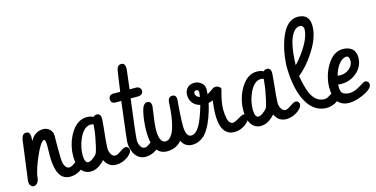

<svg xmlns="http://www.w3.org/2000/svg" viewBox="-75 -1121 2938 1500"><g transform="rotate(-15 1394.5 -370.5)"><path d="M14.2 -50.8Q14.2 -50.8 55.7 -364.3Q56.6 -372.6 58.1 -379.9Q66.9 -421.9 96.2 -421.9Q101.6 -421.9 106.9 -420.9Q129.4 -415.5 129.4 -378.4Q129.4 -373 128.4 -359.9Q127.9 -351.1 127.9 -346.2Q128.9 -348.1 130.4 -350.1Q166.5 -414.1 233.4 -414.1Q257.3 -414.1 277.3 -399.9Q307.1 -377.9 307.1 -341.8Q307.1 -335.9 306.6 -314Q306.2 -264.2 306.2 -234.9Q306.2 -135.3 312 -117.7Q313.5 -113.8 314.9 -109.4Q328.6 -72.3 353.5 -72.3Q357.9 -72.3 363.3 -73.2Q377.9 -76.2 405.3 -96.2Q432.1 -115.2 448.2 -115.2Q454.6 -115.2 460.4 -111.8Q475.6 -103 475.6 -83Q472.7 -59.1 434.6 -30.3Q389.6 0 344.2 0Q307.6 0 282.2 -20Q230 -62 230 -204.1Q230 -214.4 230.5 -237.3Q231.4 -261.2 231.4 -277.3Q231.4 -329.6 219.7 -331.1Q217.8 -331.1 214.8 -330.1Q187 -319.8 143.6 -219.2Q105.5 -130.9 94.7 -72.3L93.8 -58.1Q92.3 -40.5 84 -25.9Q69.8 -2.4 48.8 -2.4Q43 -2.4 37.1 -4.9Q14.2 -15.6 14.2 -50.8Z M405.8 -153.3Q405.8 -169.9 407.7 -188.5Q418 -272.5 460.4 -337.4Q512.2 -416.5 585 -416.5Q616.2 -416.5 639.6 -404.3Q649.4 -416 666.5 -416.5Q676.3 -416.5 678.7 -415Q699.7 -408.2 699.7 -373.5Q699.7 -359.4 694.8 -312.5Q679.7 -173.8 679.7 -140.1Q679.7 -117.7 689 -98.1Q702.6 -68.8 725.1 -68.8Q729.5 -68.8 734.4 -69.8Q749 -72.8 776.4 -92.3Q803.2 -111.8 819.3 -111.8Q825.7 -111.8 832.5 -107.4Q846.7 -97.7 846.7 -81.5Q845.2 -56.2 808.1 -28.8Q763.7 2.4 713.9 2.4Q652.3 2 623 -59.6Q616.2 -51.3 607.4 -43Q559.1 2.4 509.3 2.4Q478 2.4 455.1 -13.7Q405.8 -49.8 405.8 -153.3ZM620.6 -314Q620.6 -314 624 -347.2Q613.3 -352.5 601.6 -352.5Q592.8 -352.5 583.5 -350.1Q538.1 -337.4 506.8 -266.1Q479 -202.1 479 -137.7Q479 -135.3 479 -132.8Q480.5 -73.2 509.3 -73.2Q524.4 -73.7 546.4 -89.8Q568.8 -106 579.1 -120.1Q585.4 -129.4 596.2 -174.3Q615.7 -257.8 620.6 -314Z M836.4 -540.5Q836.9 -540.5 841.3 -540.5Q868.7 -539.6 890.6 -539.6L912.1 -690.4Q914.1 -705.6 917 -715.8Q925.8 -748 952.6 -748Q958 -748 963.4 -747.1Q985.8 -741.7 985.8 -704.6Q985.8 -692.9 966.3 -539.6H1017.6Q1030.8 -539.6 1040.5 -534.2Q1057.6 -523.9 1057.6 -503.9Q1057.6 -495.1 1053.2 -487.3Q1042 -468.8 1016.6 -468.8H956.1Q918 -175.8 918 -140.1Q918 -117.7 927.2 -98.1Q940.9 -68.8 963.4 -68.8Q968.8 -68.8 974.6 -70.3Q987.8 -73.7 1012.2 -92.8Q1036.1 -111.8 1052.2 -111.8Q1059.1 -111.8 1065.4 -108.9Q1083 -100.1 1083 -82Q1081.5 -56.6 1045.4 -29.3Q1001.5 2.4 952.1 2.4Q903.8 2 873 -38.1Q841.8 -80.6 841.8 -145Q841.8 -159.2 880.4 -468.8H836.4Q833.5 -468.8 830.6 -468.8Q796.9 -471.7 796.9 -503.9Q796.9 -512.7 799.8 -520Q808.6 -540.5 836.4 -540.5Z M1575.2 -78.6Q1562.5 -117.2 1562.5 -178.2Q1562.5 -224.6 1571.8 -289.1Q1555.2 -280.8 1535.2 -276.9Q1529.3 -247.1 1520 -216.3Q1486.8 -104 1438 -45.4Q1429.7 -35.6 1418 -26.4Q1376.5 5.9 1330.6 5.9Q1270 5.4 1244.1 -49.3Q1201.2 3.9 1126 4.4Q1108.9 4.4 1093.8 0Q1007.8 -25.4 1007.8 -188.5Q1007.8 -191.4 1007.8 -194.8Q1008.8 -273.9 1024.9 -345.2Q1039.1 -407.2 1072.8 -407.7Q1104.5 -407.2 1105.5 -369.1Q1105.5 -361.8 1101.1 -335.9Q1084 -225.1 1084 -176.3Q1084 -74.7 1135.3 -73.7Q1204.1 -78.6 1228.5 -253.9Q1234.9 -301.3 1237.8 -360.4Q1238.3 -365.2 1238.3 -366.2Q1242.2 -404.8 1275.9 -405.3Q1279.3 -405.3 1282.7 -404.8Q1307.1 -399.9 1307.1 -365.7Q1294.9 -239.7 1294.9 -150.4Q1294.9 -137.7 1296.9 -124.5Q1304.7 -66.4 1339.4 -66.4Q1377.9 -66.4 1411.1 -125Q1437 -170.4 1468.8 -278.8Q1453.1 -283.2 1439.5 -290.5Q1388.7 -319.3 1388.7 -381.8Q1388.7 -402.3 1398.9 -420.9Q1420.4 -458 1467.3 -458Q1491.2 -458 1512.7 -445.3Q1547.9 -423.8 1547.9 -385.3Q1547.9 -369.6 1545.4 -345.2Q1564.5 -355 1596.7 -378.4Q1606 -384.8 1618.7 -385.3Q1638.2 -384.8 1652.3 -372.6Q1660.2 -366.2 1660.6 -359.4Q1660.6 -354 1657.2 -343.8Q1631.8 -257.8 1631.8 -195.8Q1631.8 -156.7 1640.1 -121.1Q1640.1 -120.1 1640.6 -118.7Q1651.9 -78.1 1681.6 -78.1Q1696.3 -79.6 1730.5 -99.6Q1760.7 -119.6 1775.4 -119.6Q1782.7 -119.6 1790 -114.3Q1802.7 -105 1802.7 -92.3Q1800.8 -64.9 1764.2 -36.1Q1720.7 -4.9 1671.4 -4.9Q1660.2 -4.9 1648.9 -7.3Q1596.7 -19 1575.2 -78.6ZM1447.3 -378.4Q1447.8 -351.1 1481.4 -339.4Q1486.3 -365.2 1486.3 -378.4Q1486.3 -381.3 1485.4 -384.8Q1481.9 -397.9 1467.3 -397.9Q1464.8 -397.9 1461.4 -397Q1447.3 -393.1 1447.3 -378.4Z M1781.7 -153.3Q1781.7 -169.9 1783.7 -188.5Q1793.9 -272.5 1836.4 -337.4Q1888.2 -416.5 1960.9 -416.5Q1992.2 -416.5 2015.6 -404.3Q2025.4 -416 2042.5 -416.5Q2052.2 -416.5 2054.7 -415Q2075.7 -408.2 2075.7 -373.5Q2075.7 -359.4 2070.8 -312.5Q2055.7 -173.8 2055.7 -140.1Q2055.7 -117.7 2064.9 -98.1Q2078.6 -68.8 2101.1 -68.8Q2105.5 -68.8 2110.4 -69.8Q2125 -72.8 2152.3 -92.3Q2179.2 -111.8 2195.3 -111.8Q2201.7 -111.8 2208.5 -107.4Q2222.7 -97.7 2222.7 -81.5Q2221.2 -56.2 2184.1 -28.8Q2139.6 2.4 2089.8 2.4Q2028.3 2 1999 -59.6Q1992.2 -51.3 1983.4 -43Q1935.1 2.4 1885.3 2.4Q1854 2.4 1831.1 -13.7Q1781.7 -49.8 1781.7 -153.3ZM1996.6 -314Q1996.6 -314 2000 -347.2Q1989.3 -352.5 1977.5 -352.5Q1968.8 -352.5 1959.5 -350.1Q1914.1 -337.4 1882.8 -266.1Q1855 -202.1 1855 -137.7Q1855 -135.3 1855 -132.8Q1856.4 -73.2 1885.3 -73.2Q1900.4 -73.7 1922.4 -89.8Q1944.8 -106 1955.1 -120.1Q1961.4 -129.4 1972.2 -174.3Q1991.7 -257.8 1996.6 -314Z M2414.1 0Q2296.4 -4.9 2239.7 -143.6Q2197.8 -248 2197.8 -399.4Q2197.8 -407.2 2198.7 -419.4Q2205.6 -522.5 2236.8 -608.4Q2287.6 -747.1 2380.4 -747.1Q2385.3 -747.1 2390.6 -746.6Q2475.1 -741.2 2475.1 -648.4Q2475.1 -547.4 2388.2 -423.8Q2333 -345.2 2272.5 -296.4Q2289.1 -203.6 2309.1 -157.2Q2346.2 -71.3 2419.4 -71.3Q2424.3 -71.3 2429.7 -72.3Q2445.8 -75.2 2474.6 -95.7Q2502.4 -114.7 2518.1 -114.7Q2524.9 -114.7 2531.2 -110.4Q2545.4 -100.6 2545.4 -84Q2544.4 -58.6 2509.3 -31.7Q2465.3 0 2414.1 0ZM2380.9 -673.3Q2352.1 -672.9 2330.1 -648.4Q2274.4 -585.4 2269 -385.3Q2298.3 -415 2327.6 -455.6Q2408.7 -566.4 2408.7 -642.6Q2408.7 -646.5 2406.7 -651.9Q2398.9 -673.3 2380.9 -673.3Z M2476.6 -149.4Q2476.6 -166 2478.5 -184.6Q2488.8 -268.1 2531.2 -333Q2583 -412.6 2655.8 -412.6Q2675.3 -412.6 2693.4 -407.7Q2757.8 -389.2 2757.8 -316.9Q2757.8 -311.5 2757.3 -305.7Q2752.4 -240.2 2698.7 -195.8Q2646 -151.9 2576.2 -151.9Q2563 -151.9 2550.3 -154.3Q2549.3 -147 2549.3 -133.8Q2549.3 -105.5 2559.1 -89.8Q2572.3 -69.8 2613.3 -66.4Q2631.3 -66.4 2648.9 -70.3Q2679.7 -77.6 2721.7 -105Q2749 -123 2760.3 -123Q2766.6 -123 2773.4 -119.1Q2789.1 -109.9 2789.1 -92.3Q2789.1 -86.4 2786.6 -79.6Q2773.4 -47.9 2707.5 -19.5Q2646.5 6.8 2600.1 6.8Q2582.5 6.8 2567.4 3.9Q2476.6 -14.6 2476.6 -149.4ZM2633.3 -335.9Q2588.9 -306.2 2563.5 -222.7Q2575.7 -219.7 2586.9 -219.7Q2627.4 -219.7 2657.7 -244.6Q2691.4 -272 2691.4 -309.6Q2691.4 -347.2 2667.5 -347.7Q2650.4 -347.2 2633.3 -335.9Z"/></g></svg>

Font: Vibur
Style: Medium
Weight: 400
Version: Version 1.004